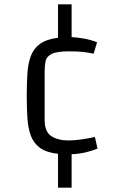

<svg xmlns="http://www.w3.org/2000/svg" viewBox="-20 -770 540 890"><path d="M249 100V-57Q195 -63 165.5 -84.5Q136 -106 123 -141Q110 -176 107 -223Q104 -270 104 -327Q104 -383 107 -429.5Q110 -476 123 -510.5Q136 -545 165.5 -566.5Q195 -588 249 -595V-750H312V-598Q335 -597 367.5 -591.5Q400 -586 430 -574L414 -521Q393 -526 367 -529Q341 -532 300 -532Q243 -532 219.5 -520Q196 -508 191.5 -487.5Q187 -467 187 -441V-213Q187 -159 218 -139Q249 -119 297 -119Q325 -119 356 -123.5Q387 -128 420 -135L432 -81Q407 -71 378 -64Q349 -57 312 -55V100Z"/></svg>

Font: Strait
Style: Regular
Weight: 400
Designer: Eduardo Rodriguez Tunni
Foundry: Eduardo Rodriguez Tunni
Version: Version 1.002; ttfautohint (v1.8.4.7-5d5b);gftools[0.9.23]